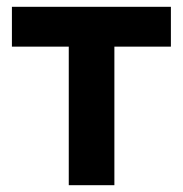

<svg xmlns="http://www.w3.org/2000/svg" viewBox="-20 -544 537 564"><path d="M182 0V-407H15V-524H482V-407H316V0Z"/></svg>

Font: Rising Sun
Style: Bold
Weight: 700
Designer: Matt McInerney, Pablo Impallari, Rodrigo Fuenzalida (Raleway font), Stephen Hutchings (Greek), Cristiano Sobral (main ch
Foundry: The Rising Sun Project Authors
Version: Version 4.327; ttfautohint (v1.8.4.7-5d5b-dirty)